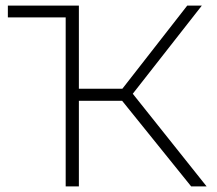

<svg xmlns="http://www.w3.org/2000/svg" viewBox="-20 -664 774 684"><path d="M415 -305H261V0H214V-602H8V-644H261V-348H416L647 -644H699L453 -330L716 0H661Z"/></svg>

Font: Montserrat Ace
Style: Light
Weight: 300
Designer: Julieta Ulanovsky
Foundry: Julieta Ulanovsky
Version: Version 1